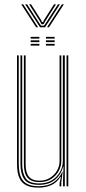

<svg xmlns="http://www.w3.org/2000/svg" viewBox="-20 -854 395 880"><path d="M156.8 6Q133.8 6 117 1.4Q100.2 -3.2 88.9 -12.1Q77.5 -21 70.8 -34.1Q64 -47.2 61 -64.4Q58 -81.5 58 -102.5V-600H66V-102.5Q66 -78 70.4 -59Q74.8 -40 85.1 -27Q95.5 -14 113.2 -7.2Q131 -0.5 157.8 -0.5Q199 -0.5 225.9 -18.9Q252.8 -37.2 265.2 -66.2H267.2L261 -19.5V0H253V-12.8L259 -43.5H257Q240.8 -17 214.8 -5.5Q188.8 6 156.8 6ZM285 0V-600H293V0ZM161.2 -19.5Q140.5 -19.5 126.6 -25.1Q112.8 -30.8 104.6 -41.4Q96.5 -52 93 -67.5Q89.5 -83 89.5 -102.5V-600H97.5V-102.5Q97.5 -78.5 103.2 -61.4Q109 -44.2 122.9 -35.1Q136.8 -26 161.5 -26Q188.8 -26 209.2 -38.9Q229.8 -51.8 241.4 -72.2Q253 -92.8 253 -115.5V-600H261V-115.5Q261 -93 249.4 -70.9Q237.8 -48.8 215.5 -34.1Q193.2 -19.5 161.2 -19.5ZM159.2 -6.8Q109.5 -6.8 91.6 -31.8Q73.8 -56.8 73.8 -102.5V-600H81.8V-102.5Q81.8 -61.8 97.5 -37.5Q113.2 -13.2 160 -13.2Q194.8 -13.2 218.8 -28.4Q242.8 -43.5 255.4 -67Q268 -90.5 268 -115.5V-600H277V0H269V-28.5L271 -89.8H269Q260.2 -53.5 232 -30.1Q203.8 -6.8 159.2 -6.8ZM190.5 -677V-685H230.5V-677ZM120.5 -645V-653H160.5V-645ZM120.5 -661V-669H160.5V-661ZM120.5 -677V-685H160.5V-677ZM190.5 -645V-653H230.5V-645ZM190.5 -661V-669H230.5V-661ZM77.5 -834H86.5L154.5 -729H145.5ZM95.5 -834H104.5L157.8 -751.5L168 -736.5H182L192 -751.5L245.5 -834H254.5L186.5 -729H163.5ZM113.5 -834H122.5L169.2 -760.8L172 -753H178L180.8 -760.8L227.5 -834H236.5L187 -756.2L180 -743.2H170L163.2 -756.2ZM263.5 -834H272.5L204.5 -729H195.5Z"/></svg>

Font: Big Shoulders Inline Text Thin Thin
Style: Regular
Weight: 250
Version: Version 2.002